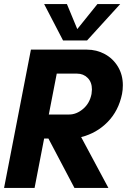

<svg xmlns="http://www.w3.org/2000/svg" viewBox="-26 -924 624 944"><path d="M126 -680H401Q449 -680 489.5 -658Q530 -636 554 -596Q578 -556 578 -505Q578 -482 574 -462Q557 -379 503 -324Q449 -269 373 -250L507 0H340L212 -243H191L144 0H-6ZM314 -361Q350 -361 382.5 -388.5Q415 -416 424 -462Q426 -478 426 -484Q426 -520 405 -541Q384 -562 353 -562H253L214 -361ZM191 -904H303L354 -781L453 -904H565L402 -725H284Z"/></svg>

Font: Teachers
Style: Bold Italic
Weight: 700
Designer: Alfredo Marco Pradil & Chank Diesel
Version: Version 0.009